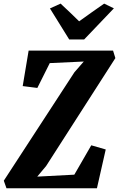

<svg xmlns="http://www.w3.org/2000/svg" viewBox="-42 -1016 642 1036"><path d="M-7 0 -21.5 -41 359.5 -626 410 -684 226.5 -675.5 159.5 -541.5 80.5 -551.5 112.5 -743H568L580.5 -702.5L207 -120.5L159 -63L359 -73.5L450.5 -232L528.5 -209.5L481 0ZM331.5 -803 227.5 -970.5 285 -996.5Q310.5 -973 335.5 -949Q360.5 -925 385 -901Q419 -925.5 452.5 -949.2Q486 -973 520 -996.5L572.5 -971L412 -803Z"/></svg>

Font: Merriweather 24pt SemiCondensed Black
Style: Italic
Weight: 900
Width: 4
Italic angle: -7.8°
Designer: Eben Sorkin
Foundry: Eben Sorkin
Version: Version 2.101